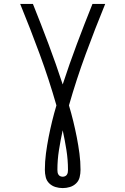

<svg xmlns="http://www.w3.org/2000/svg" viewBox="-20 -755 640 980"><path d="M300 205Q281 205 263 199.5Q245 194 231.5 181Q218 168 213.5 149.5Q209 131 209 112Q209 70 214.5 28.5Q220 -13 228 -54Q236 -95 246 -136Q256 -177 268 -217Q230 -350 182.5 -479Q135 -608 83 -735H148Q189 -633 227.5 -530.5Q266 -428 300 -324Q334 -428 372.5 -530.5Q411 -633 452 -735H517Q465 -608 417.5 -479Q370 -350 332 -217Q344 -177 354 -136Q364 -95 372 -54Q380 -13 385.5 28.5Q391 70 391 112Q391 131 386.5 149.5Q382 168 368.5 181Q355 194 337 199.5Q319 205 300 205ZM300 147Q306 147 312 144.5Q318 142 321.5 136.5Q325 131 326 125Q327 119 327 112Q327 61 319 10.5Q311 -40 300 -90Q289 -40 281 10.5Q273 61 273 112Q273 119 274 125Q275 131 278.5 136.5Q282 142 288 144.5Q294 147 300 147Z"/></svg>

Font: Iosevka Curly Light Extended
Style: Regular
Weight: 300
Width: 7
Monospace: yes
Designer: Belleve Invis
Foundry: Belleve Invis
Version: Version 11.1.0; ttfautohint (v1.8.3)